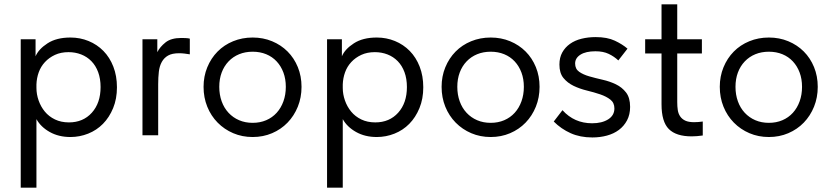

<svg xmlns="http://www.w3.org/2000/svg" viewBox="-20 -620 3810 880"><path d="M75 240V-440H143V-362Q157 -395 198 -421.5Q239 -448 303 -448Q347 -448 386 -432Q425 -416 454 -386.5Q483 -357 499.5 -314.5Q516 -272 516 -220Q516 -167 498.5 -124.5Q481 -82 452 -52.5Q423 -23 384 -7.5Q345 8 303 8Q249 8 208 -15Q167 -38 147 -74V240ZM294 -381Q259 -381 232 -368.5Q205 -356 186 -335.5Q167 -315 157.5 -288.5Q148 -262 147 -233V-217Q147 -188 157 -159.5Q167 -131 185.5 -108.5Q204 -86 232 -72.5Q260 -59 296 -59Q361 -59 401 -103.5Q441 -148 441 -221Q441 -259 430 -289Q419 -319 399 -339.5Q379 -360 352 -370.5Q325 -381 294 -381Z M811 -446Q819 -446 830.5 -445.5Q842 -445 850 -443V-371Q838 -373 825.5 -374.5Q813 -376 801 -376Q769 -376 750.5 -365.5Q732 -355 721.5 -336Q711 -317 708 -291Q705 -265 705 -234V0H633V-440H701V-381Q713 -405 738.5 -425.5Q764 -446 811 -446Z M1138 8Q1090 8 1049 -9.5Q1008 -27 977.5 -58Q947 -89 930 -131Q913 -173 913 -222Q913 -270 930 -311.5Q947 -353 977 -383.5Q1007 -414 1048.5 -431Q1090 -448 1138 -448Q1186 -448 1227 -431Q1268 -414 1298 -384Q1328 -354 1345 -312.5Q1362 -271 1362 -222Q1362 -173 1345 -131Q1328 -89 1298 -58Q1268 -27 1227 -9.5Q1186 8 1138 8ZM1138 -57Q1172 -57 1200 -69Q1228 -81 1248 -103Q1268 -125 1279 -155.5Q1290 -186 1290 -222Q1290 -258 1279 -287.5Q1268 -317 1248 -338.5Q1228 -360 1200 -371.5Q1172 -383 1138 -383Q1104 -383 1076 -371.5Q1048 -360 1027.5 -338.5Q1007 -317 996 -287.5Q985 -258 985 -222Q985 -186 996 -155.5Q1007 -125 1027.5 -103Q1048 -81 1076 -69Q1104 -57 1138 -57Z M1479 240V-440H1547V-362Q1561 -395 1602 -421.5Q1643 -448 1707 -448Q1751 -448 1790 -432Q1829 -416 1858 -386.5Q1887 -357 1903.5 -314.5Q1920 -272 1920 -220Q1920 -167 1902.5 -124.5Q1885 -82 1856 -52.5Q1827 -23 1788 -7.5Q1749 8 1707 8Q1653 8 1612 -15Q1571 -38 1551 -74V240ZM1698 -381Q1663 -381 1636 -368.5Q1609 -356 1590 -335.5Q1571 -315 1561.5 -288.5Q1552 -262 1551 -233V-217Q1551 -188 1561 -159.5Q1571 -131 1589.5 -108.5Q1608 -86 1636 -72.5Q1664 -59 1700 -59Q1765 -59 1805 -103.5Q1845 -148 1845 -221Q1845 -259 1834 -289Q1823 -319 1803 -339.5Q1783 -360 1756 -370.5Q1729 -381 1698 -381Z M2229 8Q2181 8 2140 -9.5Q2099 -27 2068.5 -58Q2038 -89 2021 -131Q2004 -173 2004 -222Q2004 -270 2021 -311.5Q2038 -353 2068 -383.5Q2098 -414 2139.5 -431Q2181 -448 2229 -448Q2277 -448 2318 -431Q2359 -414 2389 -384Q2419 -354 2436 -312.5Q2453 -271 2453 -222Q2453 -173 2436 -131Q2419 -89 2389 -58Q2359 -27 2318 -9.5Q2277 8 2229 8ZM2229 -57Q2263 -57 2291 -69Q2319 -81 2339 -103Q2359 -125 2370 -155.5Q2381 -186 2381 -222Q2381 -258 2370 -287.5Q2359 -317 2339 -338.5Q2319 -360 2291 -371.5Q2263 -383 2229 -383Q2195 -383 2167 -371.5Q2139 -360 2118.5 -338.5Q2098 -317 2087 -287.5Q2076 -258 2076 -222Q2076 -186 2087 -155.5Q2098 -125 2118.5 -103Q2139 -81 2167 -69Q2195 -57 2229 -57Z M2695 10Q2639 10 2595.5 -9.5Q2552 -29 2518 -63L2558 -115Q2612 -55 2694 -55Q2739 -55 2767.5 -73Q2796 -91 2796 -123Q2796 -149 2777.5 -163.5Q2759 -178 2731 -187.5Q2703 -197 2670 -205Q2637 -213 2609 -226.5Q2581 -240 2562.5 -262.5Q2544 -285 2544 -324Q2544 -356 2557 -379.5Q2570 -403 2592.5 -419Q2615 -435 2645.5 -442.5Q2676 -450 2710 -450Q2763 -450 2798 -433.5Q2833 -417 2856 -397L2814 -343Q2795 -361 2770 -373Q2745 -385 2709 -385Q2665 -385 2640.5 -369.5Q2616 -354 2616 -329Q2616 -304 2634.5 -291Q2653 -278 2681 -270Q2709 -262 2742 -254.5Q2775 -247 2803 -233.5Q2831 -220 2849.5 -196Q2868 -172 2868 -130Q2868 -95 2854 -68.5Q2840 -42 2816.5 -24.5Q2793 -7 2761.5 1.5Q2730 10 2695 10Z M2937 -440H3012V-600H3084V-440H3197V-375H3084V-152Q3084 -132 3086.5 -115.5Q3089 -99 3097.5 -86.5Q3106 -74 3121 -67Q3136 -60 3161 -60Q3180 -60 3201 -63V1Q3187 3 3174 4Q3161 5 3150 5Q3079 5 3045.5 -28.5Q3012 -62 3012 -142V-375H2937Z M3504 8Q3456 8 3415 -9.5Q3374 -27 3343.5 -58Q3313 -89 3296 -131Q3279 -173 3279 -222Q3279 -270 3296 -311.5Q3313 -353 3343 -383.5Q3373 -414 3414.5 -431Q3456 -448 3504 -448Q3552 -448 3593 -431Q3634 -414 3664 -384Q3694 -354 3711 -312.5Q3728 -271 3728 -222Q3728 -173 3711 -131Q3694 -89 3664 -58Q3634 -27 3593 -9.5Q3552 8 3504 8ZM3504 -57Q3538 -57 3566 -69Q3594 -81 3614 -103Q3634 -125 3645 -155.5Q3656 -186 3656 -222Q3656 -258 3645 -287.5Q3634 -317 3614 -338.5Q3594 -360 3566 -371.5Q3538 -383 3504 -383Q3470 -383 3442 -371.5Q3414 -360 3393.5 -338.5Q3373 -317 3362 -287.5Q3351 -258 3351 -222Q3351 -186 3362 -155.5Q3373 -125 3393.5 -103Q3414 -81 3442 -69Q3470 -57 3504 -57Z"/></svg>

Font: Tilda Sans
Style: Regular
Weight: 400
Designer: ParaType Ltd
Foundry: ParaType Ltd
Version: Version 1.009